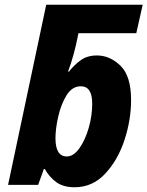

<svg xmlns="http://www.w3.org/2000/svg" viewBox="-20 -780 622 810"><path d="M295 10Q370 10 423.5 -47Q477 -104 505 -189Q533 -274 533 -358Q533 -459 488.5 -502.5Q444 -546 389 -546Q348 -546 320.5 -526Q293 -506 271 -478H267Q280 -512 290.5 -551Q301 -590 306 -616L311 -640H555L582 -760H175L14 0H141L165 -67H169Q188 -33 217.5 -11.5Q247 10 295 10ZM262 -120Q214 -120 214 -197Q214 -236 225.5 -287.5Q237 -339 260.5 -377.5Q284 -416 321 -416Q369 -416 369 -343Q369 -291 354 -239.5Q339 -188 314.5 -154Q290 -120 262 -120Z"/></svg>

Font: Noto Sans Display Extra
Style: Italic
Weight: 800
Italic angle: -12°
Designer: Monotype Design Team
Foundry: Monotype Imaging Inc.
Version: Version 1.900